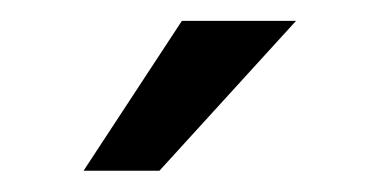

<svg xmlns="http://www.w3.org/2000/svg" viewBox="-20 -770 353 184"><path d="M154.3 -750H263.7L132.8 -606.4H60.1Z"/></svg>

Font: RobotoSquareBracket
Style: Square-Bracket
Weight: 400
Version: Version 2.137; 2017